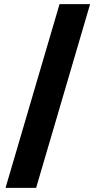

<svg xmlns="http://www.w3.org/2000/svg" viewBox="-20 -722 463 929"><path d="M6.8 187 268.1 -702.1H416L154.8 187Z"/></svg>

Font: LT Superior
Style: Bold
Weight: 400
Designer: Daniel Lyons
Foundry: LyonsType
Version: Version 1.000